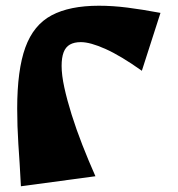

<svg xmlns="http://www.w3.org/2000/svg" viewBox="-20 -641 620 670"><path d="M53 9Q51 -35 48.5 -71Q46 -107 44 -139Q42 -171 41 -201Q40 -231 40 -262Q40 -397 68.5 -475.5Q97 -554 160 -587.5Q223 -621 325 -621Q373 -621 424.5 -614.5Q476 -608 540 -596L475 -394Q402 -446 348.5 -470Q295 -494 262 -494Q239 -494 224 -485.5Q209 -477 202 -458.5Q195 -440 195 -411Q195 -379 204.5 -335.5Q214 -292 230 -241Q246 -190 267.5 -135Q289 -80 313 -26Z"/></svg>

Font: Marhey Light
Style: Bold
Weight: 700
Version: Version 1.000